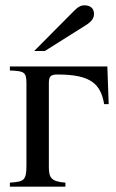

<svg xmlns="http://www.w3.org/2000/svg" viewBox="-20 -699 434 719"><path d="M108 -508H148L302 -605C323 -618 332 -631 332 -647C332 -667 319 -679 297 -679C282 -679 273 -674 255 -656ZM387 -309 382 -450H17V-435C69 -433 79 -430 79 -388V-79C79 -21 68 -19 17 -15V0H225V-15C174 -19 163 -32 163 -72V-388C163 -412 169 -420 195 -420C320 -420 357 -385 370 -309Z"/></svg>

Font: STIXGeneral
Style: Regular
Weight: 400
Designer: MicroPress Inc., with final additions and corrections provided by Coen Hoffman, Elsevier (retired)
Version: Version 1.1.0